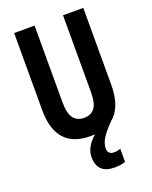

<svg xmlns="http://www.w3.org/2000/svg" viewBox="-171 -806 896 1130"><g transform="rotate(-20 277.5 -241.0)"><path d="M347 232Q386 232 415 222V139Q396 147 374 147Q335 147 335 107Q335 81 353 49.5Q371 18 419 -31Q494 -91 494 -233V-714H367V-236Q367 -163 344.5 -133.5Q322 -104 278 -104Q235 -104 212 -134Q189 -164 189 -235V-714H61V-231Q61 10 277 10Q291 10 304 9Q239 66 239 128Q239 232 347 232Z"/></g></svg>

Font: Noto Sans UI Condensed
Style: Bold
Weight: 700
Width: 3
Designer: Monotype Design Team
Foundry: Monotype Imaging Inc.
Version: 1.001